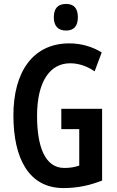

<svg xmlns="http://www.w3.org/2000/svg" viewBox="-20 -944 596 974"><path d="M315 -924C273 -924 253 -901 253 -856C253 -812 275 -789 315 -789C355 -789 375 -812 375 -856C375 -900 357 -924 315 -924ZM291 -392V-289H382V-104C357 -96 338 -92 306 -92C206 -92 168 -205 168 -356C168 -533 235 -623 336 -623C379 -623 423 -608 460 -582L496 -678C449 -707 392 -724 332 -724C146 -724 48 -578 48 -359C48 -139 127 10 302 10C373 10 433 -3 498 -28V-392Z"/></svg>

Font: Noto Sans Gujarati ExtraCondensed SemiBold
Style: Regular
Weight: 600
Width: 2
Designer: Jelle Bosma - Monotype Design Team, Universal Thirst
Foundry: Monotype Imaging Inc.
Version: Version 2.106